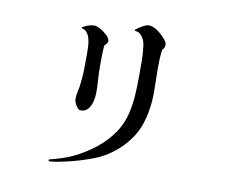

<svg xmlns="http://www.w3.org/2000/svg" viewBox="-82 -835 1165 978"><g transform="rotate(10 500.0 -346.0)"><path d="M422 -614Q422 -610 415 -601Q413 -598 410 -595Q407 -592 405 -590Q403 -564 402.5 -537Q402 -510 402 -484Q402 -450 404.5 -415Q407 -380 407 -345Q407 -323 401 -299.5Q395 -276 381 -260Q367 -244 343 -244Q335 -244 326.5 -254Q318 -264 313 -276.5Q308 -289 308 -296Q308 -317 313 -337.5Q318 -358 320 -379Q325 -418 325.5 -457.5Q326 -497 326 -536Q326 -553 325 -572.5Q324 -592 320 -607Q318 -617 313.5 -627Q309 -637 302 -644Q298 -649 292.5 -652Q287 -655 278 -657Q273 -660 278 -662Q292 -672 309 -677Q326 -682 340 -682Q351 -682 370.5 -671Q390 -660 406 -644.5Q422 -629 422 -614ZM712 -648Q712 -632 700 -621Q696 -597 695 -572.5Q694 -548 694 -523Q694 -492 695 -462Q696 -432 696 -401Q696 -312 671.5 -236Q647 -160 581 -97Q526 -45 460.5 -19Q395 7 322 24Q304 28 281.5 32.5Q259 37 237 39Q228 40 227.5 35Q227 30 232 29Q258 23 290.5 12.5Q323 2 348 -10Q407 -38 458 -78Q509 -118 544.5 -170Q580 -222 593 -287Q602 -331 604.5 -377Q607 -423 607 -468Q607 -506 607 -544Q607 -582 602 -619Q601 -630 598.5 -639.5Q596 -649 592 -656Q586 -670 575 -680Q564 -690 548 -691Q545 -691 544.5 -693.5Q544 -696 546 -697Q560 -709 579.5 -720Q599 -731 612 -731Q627 -731 646 -721Q656 -716 671.5 -703Q687 -690 699.5 -675Q712 -660 712 -648Z"/></g></svg>

Font: Kaisei Tokumin
Style: Regular
Weight: 400
Designer: Font-Kai, 金井和夫
Foundry: KAZUO KANAI
Version: Version 5.003